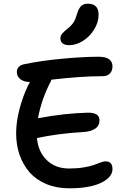

<svg xmlns="http://www.w3.org/2000/svg" viewBox="-20 -1044 679 1046"><path d="M356.9 -797.9Q333.5 -797.9 321.3 -807.6Q309.1 -817.4 309.1 -834Q309.1 -848.6 317.6 -859.4Q326.2 -870.1 347.2 -887.2Q371.1 -906.2 381.6 -923.6Q392.1 -940.9 400.9 -972.2Q410.2 -1001.5 423.8 -1012.7Q437.5 -1023.9 458 -1023.9Q517.1 -1023.9 517.1 -963.9Q517.1 -922.4 492.9 -883.3Q468.8 -844.2 431.6 -821Q394.5 -797.9 356.9 -797.9ZM357.9 -18.1Q288.6 -18.1 233.2 -41Q177.7 -64 141.8 -104.5Q106 -145 86.9 -199.5Q67.9 -253.9 67.9 -317.9Q67.9 -378.4 85.4 -446.8Q103 -515.1 131.8 -576.2Q134.3 -581.5 143.1 -597.2Q109.4 -597.7 90.6 -612.8Q71.8 -627.9 71.8 -650.9Q71.8 -685.1 109.9 -693.8Q200.2 -712.9 316.7 -723.9Q433.1 -734.9 517.1 -734.9Q592.8 -734.9 592.8 -682.1Q592.8 -658.2 578.9 -643.6Q564.9 -628.9 537.1 -628.9Q422.9 -628.9 259.8 -609.9L257.8 -603Q205.6 -503.4 187 -399.9Q332 -427.2 460 -430.2Q522 -430.2 522 -389.2Q522 -358.9 498.8 -343.3Q475.6 -327.6 439 -325.2Q292.5 -316.4 181.2 -292Q188 -216.8 235.1 -171.4Q282.2 -126 356 -126Q399.9 -126 436.5 -132.1Q473.1 -138.2 492.2 -145.5Q511.2 -152.8 528.1 -158.9Q544.9 -165 554.2 -165Q592.8 -165 592.8 -123Q592.8 -78.6 531 -48.3Q469.2 -18.1 357.9 -18.1Z"/></svg>

Font: Shantell Sans Bouncy
Style: Regular
Weight: 500
Designer: Stephen Nixon, Anya Danilova, Shantell Martin
Foundry: Arrow Type
Version: Version 1.006;[9816181b4]